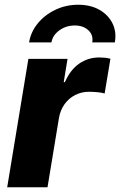

<svg xmlns="http://www.w3.org/2000/svg" viewBox="-20 -789 506 809"><path d="M10.3 0 99.6 -541H264.6L248.5 -442.9H253.4Q276.9 -496.1 314.5 -521.5Q352.1 -546.9 397.9 -546.9Q410.2 -546.9 422.4 -545.7Q434.6 -544.4 445.3 -541.5L420.9 -395Q409.2 -398.9 389.9 -400.6Q370.6 -402.3 354.5 -402.3Q323.7 -402.3 296.9 -388.7Q270 -375 252.2 -350.3Q234.4 -325.7 228.5 -292.5L180.2 0ZM309.6 -769Q361.3 -769 398.7 -747.8Q436 -726.6 453.9 -690.7Q471.7 -654.8 463.9 -610.4H368.7Q374 -641.1 352.5 -661.4Q331.1 -681.6 294.9 -681.6Q258.8 -681.6 230.5 -661.4Q202.1 -641.1 196.8 -610.4H102.5Q109.9 -654.8 139.4 -690.7Q168.9 -726.6 213.4 -747.8Q257.8 -769 309.6 -769Z"/></svg>

Font: Inter 17pt ExtraBold
Style: Italic
Weight: 800
Italic angle: -9.3988°
Version: Version 4.001;git-66647c0bb